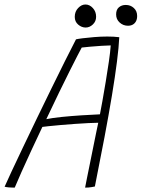

<svg xmlns="http://www.w3.org/2000/svg" viewBox="-44 -827 630 854"><path d="M21.5 7.5Q14.5 7.5 7.8 7.2Q1 7 -5 6.5Q-11 6 -15.8 5.2Q-20.5 4.5 -23.5 3.5Q-14 -18 7.2 -63.8Q28.5 -109.5 57.5 -170.2Q86.5 -231 119.2 -298.8Q152 -366.5 184.5 -433Q217 -499.5 245.5 -556.5Q274 -613.5 294 -652Q301.5 -654 323.5 -656.8Q345.5 -659.5 374.8 -662Q404 -664.5 433 -664.5Q446 -664.5 460.8 -663.8Q475.5 -663 486.5 -661.5Q484.5 -617.5 476.2 -552.5Q468 -487.5 454 -403Q440 -318.5 420.8 -216.8Q401.5 -115 378 2.5Q371 4 363.8 5.2Q356.5 6.5 349.2 7Q342 7.5 334.5 7.5Q337 -7 343 -35.8Q349 -64.5 356.2 -100.8Q363.5 -137 370.8 -173Q378 -209 384 -238Q390 -267 393 -281Q377 -281 349 -279.5Q321 -278 288.2 -275.8Q255.5 -273.5 225 -270.8Q194.5 -268 172.5 -265.8Q150.5 -263.5 144.5 -262.5Q120 -211 95.8 -158.8Q71.5 -106.5 52 -62.8Q32.5 -19 21.5 7.5ZM162 -297Q188.5 -302.5 230.2 -306.8Q272 -311 317.5 -314Q363 -317 400.5 -318.5Q404.5 -338.5 411.5 -377.5Q418.5 -416.5 426.2 -463Q434 -509.5 440.2 -552.8Q446.5 -596 448.5 -625Q434 -625 407.2 -623.2Q380.5 -621.5 355.5 -619.2Q330.5 -617 319.5 -615.5Q313.5 -604.5 299.8 -578Q286 -551.5 265.8 -511Q245.5 -470.5 219.2 -416.5Q193 -362.5 162 -297ZM337 -704.5Q319 -704.5 303.8 -717.5Q288.5 -730.5 288.5 -752Q288.5 -775.5 303.5 -791.2Q318.5 -807 336 -807Q354.5 -807 369 -791.2Q383.5 -775.5 383.5 -752.5Q383.5 -732 369 -718.2Q354.5 -704.5 337 -704.5ZM525 -712.5Q504 -712.5 488.2 -726.8Q472.5 -741 472.5 -763Q472.5 -784 484.8 -794.5Q497 -805 515.5 -805Q536.5 -805 551.2 -791.5Q566 -778 566 -756Q566 -742 560.8 -732.2Q555.5 -722.5 546.5 -717.5Q537.5 -712.5 525 -712.5Z"/></svg>

Font: Grandstander Thin Thin
Style: Italic
Weight: 250
Italic angle: -15°
Version: Version 1.200